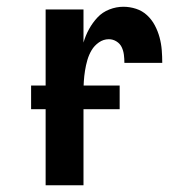

<svg xmlns="http://www.w3.org/2000/svg" viewBox="-20 -548 540 568"><path d="M115 0V-520H227V-422Q233 -443 243.5 -462Q254 -481 268.5 -496.5Q283 -512 303.5 -520Q324 -528 345 -528Q364 -528 382.5 -522Q401 -516 415 -503Q429 -490 438 -473Q447 -456 452 -437.5Q457 -419 458.5 -400Q460 -381 460 -362H348Q348 -374 346.5 -386Q345 -398 340 -408.5Q335 -419 324.5 -425.5Q314 -432 302 -432Q286 -432 272.5 -422.5Q259 -413 251 -399.5Q243 -386 238.5 -370.5Q234 -355 231.5 -339Q229 -323 228 -307.5Q227 -292 227 -276V0ZM72 -225V-295H334V-225Z"/></svg>

Font: Iosevka Curly
Style: Bold
Weight: 700
Monospace: yes
Designer: Belleve Invis
Foundry: Belleve Invis
Version: Version 22.1.2; ttfautohint (v1.8.4)